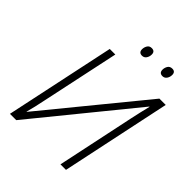

<svg xmlns="http://www.w3.org/2000/svg" viewBox="-246 -1039 1177 1177"><g transform="rotate(45 342.5 -450.0)"><path d="M46.4 0 197.8 -713.9H246.1L137.7 -204.6Q131.3 -172.4 123.8 -140.4Q116.2 -108.4 108.9 -81.5H110.8L628.4 -713.9H683.1L532.2 0H484.4L590.8 -503.9Q598.6 -539.1 606 -572.5Q613.3 -606 621.1 -635.3L619.1 -635.7L101.1 0ZM543.9 -824.2Q516.1 -824.2 516.1 -853Q516.1 -869.6 525.1 -884.8Q534.2 -899.9 554.7 -899.9Q581.5 -899.9 581.5 -872.1Q581.5 -853 571.3 -838.6Q561 -824.2 543.9 -824.2ZM366.7 -824.2Q338.9 -824.2 338.9 -853Q338.9 -869.6 347.9 -884.8Q356.9 -899.9 376.5 -899.9Q404.3 -899.9 404.3 -872.1Q404.3 -853 394.3 -838.6Q384.3 -824.2 366.7 -824.2Z"/></g></svg>

Font: Open Sans Light
Style: Italic
Weight: 300
Italic angle: -12°
Designer: Monotype Design Team
Foundry: Monotype Imaging Inc.
Version: Version 3.003; ttfautohint (v1.8.4)